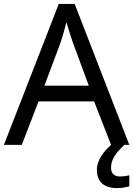

<svg xmlns="http://www.w3.org/2000/svg" viewBox="-20 -737 679 977"><path d="M545 0H546C510 30 473 78 473 126C473 185 505 220 576 220C602 220 619 216 638 211V155C627 157 612 161 590 161C562 161 545 146 545 116C545 75 568 43 613 0H638L360 -717H279L0 0H91L176 -221H459ZM352 -517 432 -301H206L287 -517C295 -540 308 -583 318 -624C325 -599 346 -533 352 -517Z"/></svg>

Font: Noto Sans Mahajani
Style: Regular
Weight: 400
Designer: Monotype Design Team
Foundry: Monotype Imaging Inc.
Version: Version 2.003